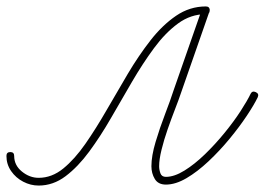

<svg xmlns="http://www.w3.org/2000/svg" viewBox="-32 -561 822 596"><path d="M0 -89Q12 -89 12 -77Q12 -48 36 -28.5Q60 -9 88 -9Q129 -9 164.5 -38Q200 -67 233 -114.5Q266 -162 298.5 -218.5Q331 -275 364.5 -331.5Q398 -388 435 -435.5Q472 -483 514.5 -512Q557 -541 607 -541Q607 -541 607 -541Q607 -541 607 -541Q619 -541 619 -529Q619 -517 607 -517Q560 -517 520.5 -488Q481 -459 446 -411.5Q411 -364 378 -307.5Q345 -251 312.5 -194.5Q280 -138 245 -90.5Q210 -43 171.5 -14Q133 15 88 15Q63 15 40 3Q17 -9 2.5 -30Q-12 -51 -12 -77Q-12 -89 0 -89ZM595 -533Q599 -544 611 -540Q622 -536 618 -525Q596 -462 574 -399Q552 -336 530 -273Q523 -252 511.5 -222.5Q500 -193 488.5 -160Q477 -127 469.5 -96.5Q462 -66 462 -45Q462 -34 466 -23Q470 -12 483 -12Q509 -12 540.5 -31.5Q572 -51 604 -82Q636 -113 665 -148.5Q694 -184 715 -216.5Q736 -249 746 -270Q751 -280 762 -275Q773 -270 768 -259Q757 -236 734 -201.5Q711 -167 680.5 -130Q650 -93 615.5 -60.5Q581 -28 547 -8Q513 12 483 12Q459 12 448.5 -5.5Q438 -23 438 -45Q438 -77 451 -120.5Q464 -164 480.5 -207Q497 -250 507 -281Q529 -344 551 -407Q573 -470 595 -533Q595 -533 595 -533Q595 -533 595 -533Z"/></svg>

Font: FRB American Cursive Light
Style: Italic
Weight: 300
Italic angle: -25°
Version: Version 2.0;Modular Font Editor K font №1